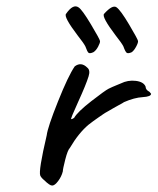

<svg xmlns="http://www.w3.org/2000/svg" viewBox="-20 -595 489 596"><path d="M303 -552Q329 -581 341.5 -572.5Q354 -564 381 -518.5Q408 -473 408.5 -467.5Q409 -462 402.5 -450Q396 -438 389 -433Q378 -428 373.5 -431Q369 -434 363 -451Q358 -461 339 -485Q295 -543 303 -552ZM224 -572Q235 -565 262.5 -519Q290 -473 290.5 -467.5Q291 -462 284.5 -450Q278 -438 270 -433Q259 -428 255 -431Q251 -434 245 -451Q240 -461 221 -485Q177 -543 185 -552Q207 -584 224 -572ZM118 -35Q108 -43 105 -50Q99 -64 125 -175Q128 -200 160 -280Q192 -360 212 -389Q232 -404 251 -385Q261 -377 255 -358Q247 -332 222.5 -278.5Q198 -225 201 -225Q204 -225 210 -229Q221 -248 263.5 -281Q306 -314 317 -319.5Q328 -325 340.5 -330Q353 -335 355 -336Q377 -347 401.5 -344Q426 -341 432 -326Q432 -316 444 -310L449 -304Q449 -295 423 -293.5Q397 -292 365 -278Q361 -275 348.5 -268.5Q336 -262 331.5 -259Q327 -256 316 -250Q305 -244 299.5 -240Q294 -236 285 -230Q276 -224 269.5 -219Q263 -214 255 -208Q224 -182 197 -136Q190 -129 182.5 -99.5Q175 -70 175 -63Q171 -47 160.5 -33Q150 -19 142 -19Q134 -19 118 -35Z"/></svg>

Font: Caveat
Style: Regular
Weight: 400
Designer: Pablo Impallari
Foundry: Creative Lab NY
Version: Version 1.096; ttfautohint (v1.3)